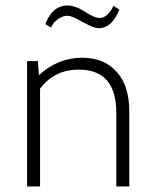

<svg xmlns="http://www.w3.org/2000/svg" viewBox="-20 -675 585 695"><path d="M121 -403Q190 -466 277 -466Q359 -466 404 -413Q448 -363 448 -272V0H401V-267Q401 -423 265 -423Q177 -423 125 -354V0H78V-454H117ZM412 -640Q385 -573 337 -573Q319 -573 286 -592Q285 -592 284 -593Q282 -594 281 -594Q279 -595 274 -598L272 -599Q240 -618 224 -618Q207 -618 189 -605Q171 -592 165 -575L144 -588Q170 -655 224 -655Q254 -655 290 -631Q322 -610 341 -610Q369 -610 391 -654Z"/></svg>

Font: Tajawal Light
Style: Regular
Weight: 300
Designer: Boutros Fonts
Foundry: Created by Boutros International 2017
Version: Version 1.700